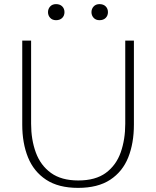

<svg xmlns="http://www.w3.org/2000/svg" viewBox="-20 -904 758 932"><path d="M359 8Q264 8 204 -31.5Q144 -71 116 -140Q88 -209 88 -299V-707H131V-303Q131 -226 154 -163.5Q177 -101 227.5 -64.5Q278 -28 360 -28Q444 -28 494 -65Q544 -102 566 -164.5Q588 -227 588 -303V-707H630V-299Q630 -209 602.5 -140Q575 -71 515 -31.5Q455 8 359 8ZM463 -806Q445 -806 434.5 -817.5Q424 -829 424 -845Q424 -861 434.5 -872.5Q445 -884 463 -884Q482 -884 493 -873Q504 -862 504 -845Q504 -828 493 -817Q482 -806 463 -806ZM252 -806Q234 -806 223.5 -817.5Q213 -829 213 -845Q213 -861 223.5 -872.5Q234 -884 252 -884Q271 -884 282 -873Q293 -862 293 -845Q293 -828 282 -817Q271 -806 252 -806Z"/></svg>

Font: Onest Thin
Style: Regular
Weight: 250
Designer: Dmitri Voloshin, Andrey Kudryavtsev
Foundry: Dmitri Voloshin, Andrey Kudryavtsev
Version: Version 1.000;gftools[0.9.33]